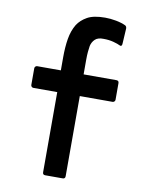

<svg xmlns="http://www.w3.org/2000/svg" viewBox="-86 -778 672 889"><g transform="rotate(10 250.0 -333.5)"><path d="M427 -601Q413 -608 392 -613.5Q371 -619 346 -619Q319 -620 305.5 -607Q292 -594 288 -575Q286 -563 284.5 -547Q283 -531 283 -510V-441H437Q449 -441 449 -429V-351Q449 -346 445.5 -342.5Q442 -339 437 -339H283V38Q283 50 271 50H189Q177 50 177 38V-339H65Q60 -339 56.5 -342.5Q53 -346 53 -351V-429Q53 -434 56.5 -437.5Q60 -441 65 -441H176V-503Q176 -551 182.5 -590Q189 -629 207 -659Q223 -684 252.5 -700.5Q282 -717 336 -717Q361 -717 387.5 -712Q414 -707 433 -698Q440 -694 440 -684L436 -616Q436 -599 427 -601Z"/></g></svg>

Font: NanumGothicCoding
Style: Bold
Weight: 700
Monospace: yes
Designer: Kwon Bruce; Nicolas Noh; Sung-woo Choi; Go-un Cha; Soo-hyun Park;
Foundry: NHN Corporation
Version: Version 2.000;PS 1;hotconv 1.0.49;makeotf.lib2.0.14853